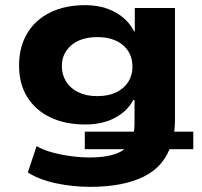

<svg xmlns="http://www.w3.org/2000/svg" viewBox="-20 -534 782 745"><path d="M331 191Q262 191 196.5 177Q131 163 88 135L122 33Q148 48 183 57.5Q218 67 256 72Q294 77 329 77Q385 77 423 65Q461 53 480 27L487 45H309V-23H517L498 -15Q500 -24 501 -33Q502 -42 502 -53V-146H497Q475 -103 426.5 -77Q378 -51 311 -51Q233 -51 175.5 -78.5Q118 -106 86 -157Q54 -208 54 -280Q54 -352 85.5 -404.5Q117 -457 174.5 -485.5Q232 -514 310 -514Q378 -514 428 -486Q478 -458 501 -411L503 -413V-503H659V-76Q659 -55 657.5 -37Q656 -19 653 -3L639 -23H730V45H624L645 25Q618 112 537.5 151.5Q457 191 331 191ZM357 -161Q400 -161 430.5 -175.5Q461 -190 477.5 -216Q494 -242 494 -275Q494 -327 457.5 -358.5Q421 -390 357 -390Q315 -390 284.5 -376Q254 -362 237 -336.5Q220 -311 220 -278Q220 -244 236.5 -217.5Q253 -191 284 -176Q315 -161 357 -161Z"/></svg>

Font: Nunito Sans 7pt SemiExpanded ExtraBold
Style: Regular
Weight: 800
Width: 6
Designer: Vernon Adams
Foundry: Vernon Adams
Version: Version 3.101;gftools[0.9.27]